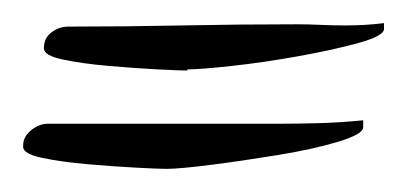

<svg xmlns="http://www.w3.org/2000/svg" viewBox="-22 -292 354 166"><path d="M140 -231Q134 -231 114.5 -232Q95 -233 72 -235Q49 -237 32.5 -240.5Q16 -244 16 -250V-251Q16 -259 22.5 -264Q29 -269 37 -269Q86 -269 135.5 -270Q185 -271 234 -271Q245 -271 255.5 -270.5Q266 -270 277 -270Q285 -270 293.5 -270.5Q302 -271 310 -272V-267Q310 -261 288.5 -255Q267 -249 236.5 -243.5Q206 -238 178.5 -235Q151 -232 140 -232ZM122 -146Q116 -146 96.5 -147Q77 -148 54 -150Q31 -152 14.5 -155.5Q-2 -159 -2 -165V-166Q-2 -174 5 -179.5Q12 -185 19 -185H216Q234 -185 253 -185.5Q272 -186 292 -188V-182Q292 -176 270.5 -169.5Q249 -163 218.5 -158Q188 -153 160.5 -149.5Q133 -146 122 -146Z"/></svg>

Font: Qwitcher Grypen
Style: Bold
Weight: 700
Designer: Robert E. Leuschke
Foundry: Robert E. Leuschke
Version: Version 1.100; ttfautohint (v1.8.3)